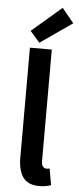

<svg xmlns="http://www.w3.org/2000/svg" viewBox="-62 -961 412 1006"><g transform="rotate(5 144.0 -458.5)"><path d="M185 12Q124 12 98.5 -25Q73 -62 73 -126V-706H188V-120Q188 -99 196 -90.5Q204 -82 213 -82Q217 -82 220.5 -82.5Q224 -83 231 -84L246 2Q236 6 220.5 9Q205 12 185 12ZM120 -736 69 -794 226 -929 288 -853Z"/></g></svg>

Font: Source Sans Pro SemiBold
Style: Regular
Weight: 600
Designer: Paul D. Hunt
Foundry: Adobe Systems Incorporated
Version: Version 2.045;hotconv 1.0.109;makeotfexe 2.5.65596